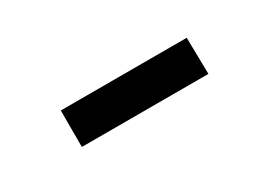

<svg xmlns="http://www.w3.org/2000/svg" viewBox="-23 -138 303 227"><g transform="rotate(-30 129.0 -25.0)"><path d="M222.7 -49.8 223.6 0H50.8V-49.8Z"/></g></svg>

Font: Bratas-flat
Style: flat
Weight: 400
Designer: MUHAMMAD YONI
Version: Version 001.000